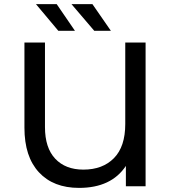

<svg xmlns="http://www.w3.org/2000/svg" viewBox="-20 -907 834 935"><path d="M689 -700H590V-303C590 -229.7 571.7 -174.3 535 -137C498.3 -99.7 448.7 -81 386 -81C328 -81 282.3 -98.7 249 -134C215.7 -169.3 199 -220.7 199 -288V-700H99V-285C99 -191 122.5 -118.7 169.5 -68C216.5 -17.3 281.7 8 365 8C469.7 8 545.7 -27.7 593 -99V0H689ZM155 -887 264 -757H345L256 -887ZM328 -887 439 -757H520L430 -887Z"/></svg>

Font: ICO Headline
Style: Regular
Weight: 500
Designer: Julieta Ulanovsky
Foundry: Julieta Ulanovsky
Version: Version 7.200